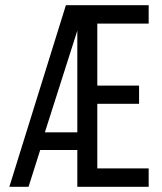

<svg xmlns="http://www.w3.org/2000/svg" viewBox="-20 -720 625 740"><path d="M516 -390V-320H355V-71H553V0H278V-142H135L90 0H16L234 -700H553V-629H355V-390ZM153 -210H278V-602Z"/></svg>

Font: Adderley Regular
Style: Regular
Weight: 400
Designer: gorohovskiy
Version: Version 1.003 November 13, 2017